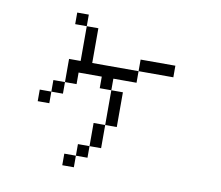

<svg xmlns="http://www.w3.org/2000/svg" viewBox="-86 -854 1172 1020"><g transform="rotate(10 500.0 -344.0)"><path d="M812.5 -500V-562.5H625V-500H375V-687.5H312.5V-500H250Q250 -500 250 -375H187.5V-312.5H125V-250H187.5V-312.5H250V-375H312.5V-437.5H437.5V-375H500V-187.5H437.5Q437.5 -187.5 437.5 -62.5H375V0H312.5V62.5H375V0H437.5V-62.5H500Q500 -62.5 500 -187.5H562.5V-375H500V-437.5H625V-500ZM312.5 -687.5V-750H250V-687.5Z"/></g></svg>

Font: Unifont
Style: Regular
Weight: 500
Version: Version 13.0.05